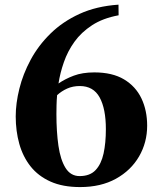

<svg xmlns="http://www.w3.org/2000/svg" viewBox="-20 -776 688 811"><path d="M318.4 14.2Q245.1 14.2 193.4 -9Q141.6 -32.2 109.1 -73.2Q76.7 -114.3 61.5 -168.5Q46.4 -222.7 46.4 -284.2Q46.4 -339.4 61.8 -401.4Q77.1 -463.4 109.6 -523.7Q142.1 -584 193.4 -634.3Q244.6 -684.6 315.9 -717.3Q387.2 -750 480.5 -756.3L481 -711.4Q414.6 -699.2 368.9 -669.4Q323.2 -639.6 294.4 -599.4Q265.6 -559.1 249.8 -513.4Q233.9 -467.8 227.1 -423.3Q254.4 -442.4 291.3 -456.3Q328.1 -470.2 378.4 -470.2Q454.6 -470.2 503.9 -440.7Q553.2 -411.1 577.4 -360.4Q601.6 -309.6 601.6 -245.1Q601.6 -174.3 567.4 -115.2Q533.2 -56.2 469.7 -21Q406.2 14.2 318.4 14.2ZM316.4 -32.2Q359.9 -32.2 383.8 -57.6Q407.7 -83 417.5 -127.7Q427.2 -172.4 427.2 -230.5Q427.2 -316.4 400.9 -364.5Q374.5 -412.6 316.9 -412.6Q287.6 -412.6 263.7 -401.9Q239.7 -391.1 221.2 -374Q219.2 -351.6 218.8 -331.3Q218.3 -311 218.3 -293.9Q218.3 -219.7 226.8 -160.4Q235.4 -101.1 256.8 -66.7Q278.3 -32.2 316.4 -32.2Z"/></svg>

Font: Gelasio
Style: Regular
Weight: 400
Designer: Eben Sorkin
Foundry: Eben Sorkin
Version: Version 1.008